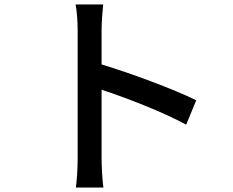

<svg xmlns="http://www.w3.org/2000/svg" viewBox="-20 -802 1040 858"><path d="M327 -92C327 -53 324 1 319 36H442C437 0 434 -61 434 -92V-401C544 -365 707 -302 812 -245L857 -354C757 -403 567 -474 434 -514V-670C434 -705 438 -749 441 -782H318C324 -748 327 -702 327 -670C327 -586 327 -156 327 -92Z"/></svg>

Font: GenYoGothic2 TW M
Style: Regular
Weight: 500
Version: Version 2.100;PS 2.1;hotconv 16.6.51;makeotf.lib2.5.65220 DE